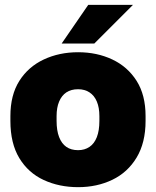

<svg xmlns="http://www.w3.org/2000/svg" viewBox="-20 -760 645 794"><path d="M303 14Q225 14 161 -15.5Q97 -45 60 -106Q23 -167 23 -260V-280Q23 -367 60 -425.5Q97 -484 161 -514Q225 -544 303 -544Q381 -544 444.5 -514Q508 -484 545 -425.5Q582 -367 582 -280V-260Q582 -170 545 -108.5Q508 -47 444.5 -16.5Q381 14 303 14ZM303 -139Q330 -139 350 -152.5Q370 -166 380.5 -193Q391 -220 391 -260V-280Q391 -315 380.5 -340Q370 -365 350 -378Q330 -391 303 -391Q274 -391 254.5 -378Q235 -365 224.5 -340Q214 -315 214 -280V-260Q214 -220 224.5 -193Q235 -166 254.5 -152.5Q274 -139 303 -139ZM235 -580 345 -740H530L370 -580Z"/></svg>

Font: Golos Text ExtraBold
Style: Regular
Weight: 800
Designer: A.Korolkova, Vitaly Kuzmin
Foundry: ParaType Ltd
Version: Version 2.004